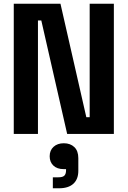

<svg xmlns="http://www.w3.org/2000/svg" viewBox="-20 -720 686 1032"><path d="M54 0V-700H305L444 -90H462V-700H592V0H341L202 -610H184V0ZM264 292V233H294Q317 233 326 224Q335 215 335 195V189H322Q287 189 267 170Q247 151 247 120Q247 88 268 69Q289 50 323 50Q358 50 379.5 70.5Q401 91 401 130V198Q401 243 374.5 267.5Q348 292 297 292Z"/></svg>

Font: Space Grotesk Frontify
Style: Bold
Weight: 700
Designer: Florian Karsten
Version: Version 2.000